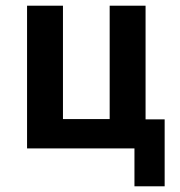

<svg xmlns="http://www.w3.org/2000/svg" viewBox="-20 -521 633 674"><path d="M452 133V0H75V-501H201V-103H365V-501H491V-102H558V133Z"/></svg>

Font: Nunito Sans 7pt Condensed
Style: Bold
Weight: 700
Width: 3
Designer: Vernon Adams
Foundry: Vernon Adams
Version: Version 3.101;gftools[0.9.27]